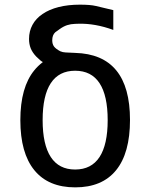

<svg xmlns="http://www.w3.org/2000/svg" viewBox="-20 -786 642 820"><path d="M535.2 -273.9Q535.2 -553.7 300.8 -560.1Q271 -561 260.3 -562Q248 -562.5 237.8 -566.9Q218.3 -577.1 210.7 -587.4Q203.1 -597.7 203.1 -613.8Q203.1 -636.7 216.3 -648.4L235.4 -662.1Q251 -673.3 266.6 -678.5Q282.2 -683.6 300.3 -684.1L315.9 -684.6Q386.2 -686.5 463.9 -658.2V-742.7L390.1 -760.3Q366.2 -766.1 321.3 -766.1Q271 -766.1 230.5 -755.9Q189.9 -745.6 161.6 -726.1Q133.3 -707 118.7 -679.9Q104 -652.8 104 -619.6Q104 -597.7 111.1 -579.8Q118.2 -562 134.3 -544.9Q155.3 -523.9 163.1 -521Q141.1 -503.9 127 -486.3Q66.9 -413.6 66.9 -272.9Q66.9 -132.3 126.7 -59.1Q186.5 14.2 301.3 14.2Q416 14.2 475.6 -58.8Q535.2 -131.8 535.2 -273.9ZM162.1 -272.9Q162.1 -377.9 197 -430.9Q231.9 -483.9 300.8 -483.9Q370.1 -483.9 405 -430.9Q439.9 -377.9 439.9 -272.9Q439.9 -168.5 405 -115.2Q370.1 -62 300.8 -62Q231.9 -62 197 -115.2Q162.1 -168.5 162.1 -272.9Z"/></svg>

Font: Hack Dev
Style: Regular
Weight: 400
Designer: Christopher Simpkins
Foundry: Christopher Simpkins
Version: Version 2.0315